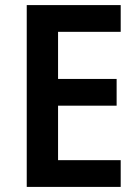

<svg xmlns="http://www.w3.org/2000/svg" viewBox="-20 -734 549 754"><path d="M454 0V-105H208V-319H438V-424H208V-609H454V-714H85V0Z"/></svg>

Font: Noto Sans Kannada SemiCondensed SemiBold
Style: Regular
Weight: 600
Width: 4
Designer: Jelle Bosma - Monotype Design Team
Foundry: Monotype Imaging Inc.
Version: Version 2.005